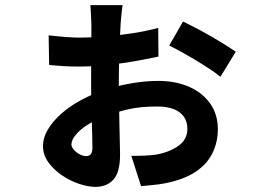

<svg xmlns="http://www.w3.org/2000/svg" viewBox="-20 -659 1040 750"><path d="M459 -639Q458 -632 456 -617.5Q454 -603 453 -588Q452 -573 451 -563Q450 -539 448.5 -509Q447 -479 446 -447Q445 -415 444.5 -383.5Q444 -352 444 -322Q444 -290 445 -250.5Q446 -211 446.5 -173Q447 -135 448 -104Q449 -73 449 -56Q449 14 423 42.5Q397 71 353 71Q324 71 288.5 59Q253 47 221.5 25.5Q190 4 169 -25Q148 -54 148 -88Q148 -121 167 -153Q186 -185 218.5 -214Q251 -243 292 -265.5Q333 -288 377 -304Q429 -322 487 -332.5Q545 -343 598 -343Q666 -343 718.5 -320Q771 -297 801 -254.5Q831 -212 831 -154Q831 -105 810.5 -62Q790 -19 745 11.5Q700 42 625 57Q599 62 573.5 64Q548 66 531 68L493 -50Q519 -50 543.5 -51Q568 -52 589 -55Q638 -63 675 -88Q712 -113 712 -156Q712 -184 698 -203.5Q684 -223 658 -233Q632 -243 595 -243Q527 -243 478.5 -231.5Q430 -220 387 -203Q359 -193 336 -180Q313 -167 296 -152.5Q279 -138 269 -123Q259 -108 259 -94Q259 -87 265 -78.5Q271 -70 279.5 -63.5Q288 -57 298 -53Q308 -49 316 -49Q328 -49 334.5 -56.5Q341 -64 341 -82Q341 -103 340 -140Q339 -177 337.5 -224Q336 -271 336 -319Q336 -354 336 -390.5Q336 -427 336.5 -461Q337 -495 337 -522Q337 -549 337 -563Q337 -573 336 -588Q335 -603 334.5 -618Q334 -633 333 -639ZM695 -575Q726 -560 766 -538.5Q806 -517 842.5 -494.5Q879 -472 901 -457L841 -359Q827 -371 801.5 -388Q776 -405 746 -423Q716 -441 688 -456.5Q660 -472 641 -481ZM170 -521Q205 -517 237 -514.5Q269 -512 291 -512Q337 -512 391.5 -516.5Q446 -521 500 -529.5Q554 -538 598 -550L599 -438Q575 -433 539.5 -426Q504 -419 462.5 -413Q421 -407 377 -403Q333 -399 291 -399Q257 -399 230.5 -400.5Q204 -402 172 -405Z"/></svg>

Font: Noto Sans KR
Style: Bold
Weight: 700
Designer: Ryoko NISHIZUKA  (kana, bopomofo & ideographs); Paul D. Hunt (Latin, Greek & Cyrillic); Sandoll Communications , Soo-you
Foundry: Adobe
Version: Version 2.004-H2;hotconv 1.0.118;makeotfexe 2.5.65603